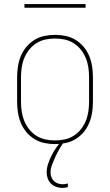

<svg xmlns="http://www.w3.org/2000/svg" viewBox="-20 -699 540 942"><path d="M250 8Q224 8 197.5 2.5Q171 -3 148.5 -17Q126 -31 109 -51.5Q92 -72 82 -96.5Q72 -121 68 -147.5Q64 -174 64 -200V-320Q64 -346 68 -372.5Q72 -399 82 -423.5Q92 -448 109 -468.5Q126 -489 148.5 -503Q171 -517 197.5 -522.5Q224 -528 250 -528Q276 -528 302.5 -522.5Q329 -517 351.5 -503Q374 -489 391 -468.5Q408 -448 418 -423.5Q428 -399 432 -372.5Q436 -346 436 -320V-200Q436 -174 432 -147.5Q428 -121 418 -96.5Q408 -72 391 -51.5Q374 -31 351.5 -17Q329 -3 302.5 2.5Q276 8 250 8ZM250 -10Q274 -10 297.5 -15Q321 -20 341.5 -33Q362 -46 377 -65Q392 -84 401 -106Q410 -128 413.5 -152Q417 -176 417 -200V-320Q417 -344 413.5 -368Q410 -392 401 -414Q392 -436 377 -455Q362 -474 341.5 -487Q321 -500 297.5 -505Q274 -510 250 -510Q226 -510 202.5 -505Q179 -500 158.5 -487Q138 -474 123 -455Q108 -436 99 -414Q90 -392 86.5 -368Q83 -344 83 -320V-200Q83 -176 86.5 -152Q90 -128 99 -106Q108 -84 123 -65Q138 -46 158.5 -33Q179 -20 202.5 -15Q226 -10 250 -10ZM286 223Q271 223 256.5 218Q242 213 231 202.5Q220 192 214.5 177.5Q209 163 209 148Q209 126 216 105Q223 84 233 64Q243 44 255.5 26Q268 8 283 -8H292V0Q280 17 270 34.5Q260 52 251.5 70.5Q243 89 235.5 108.5Q228 128 228 148Q228 160 232.5 171Q237 182 245.5 190Q254 198 265.5 201.5Q277 205 288 205Q294 205 300.5 204Q307 203 313 201V219Q306 221 299.5 222Q293 223 286 223ZM400 -661H100V-679H400Z"/></svg>

Font: Iosevka Thin
Style: Regular
Weight: 100
Monospace: yes
Designer: Belleve Invis
Foundry: Belleve Invis
Version: Version 32.5.0; ttfautohint (v1.8.4)